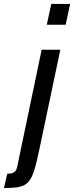

<svg xmlns="http://www.w3.org/2000/svg" viewBox="-118 -763 377 977"><path d="M120 -637 143 -743H239L216 -637ZM-98 194 -81 121Q-61 121 -50.5 116Q-40 111 -35 99.5Q-30 88 -27 69L94 -510H189L80 8Q69 59 59.5 92.5Q50 126 38 146.5Q26 167 9 177Q-8 187 -34 190.5Q-60 194 -98 194Z"/></svg>

Font: Saira UltraCondensed
Style: Bold Italic
Weight: 700
Width: 1
Italic angle: -12°
Designer: Hector Gatti with collaboration of the Omnibus-Type team
Foundry: Omnibus-Type
Version: Version 1.101